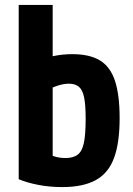

<svg xmlns="http://www.w3.org/2000/svg" viewBox="-20 -750 540 780"><path d="M233 10Q181 10 135 1Q89 -8 56 -22V-730H194V-72L164 -135Q196 -108 246 -108Q278 -108 296 -122Q314 -136 321 -170.5Q328 -205 328 -267Q328 -322 322 -353Q316 -384 301 -397Q286 -410 260 -410Q241 -410 219 -403.5Q197 -397 163 -380L124 -496Q158 -514 196 -522Q234 -530 274 -530Q344 -530 386 -504.5Q428 -479 447 -422Q466 -365 466 -270Q466 -169 443 -107.5Q420 -46 368.5 -18Q317 10 233 10Z"/></svg>

Font: M PLUS 1 Code
Style: Regular
Weight: 400
Designer: Coji Morishita
Foundry: UNDERFOREST DESIGN
Version: Version 1.005